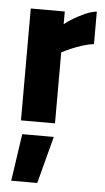

<svg xmlns="http://www.w3.org/2000/svg" viewBox="-55 -551 469 860"><g transform="rotate(5 179.0 -121.0)"><path d="M29 273 60 61H202L146 273ZM49 0V-503H202V-446Q218 -459 242 -473.5Q266 -488 293 -500Q320 -512 345 -515V-369Q321 -366 294 -357.5Q267 -349 243 -338.5Q219 -328 202 -319V0Z"/></g></svg>

Font: Cairo Play ExtraBold
Style: Regular
Weight: 800
Version: Version 3.119